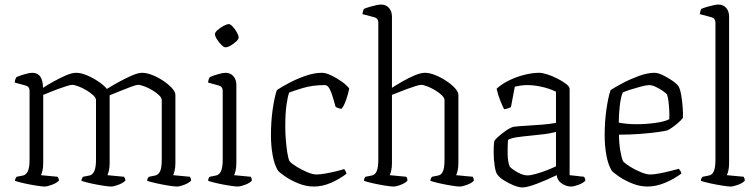

<svg xmlns="http://www.w3.org/2000/svg" viewBox="-20 -820 3321 844"><path d="M175 0Q166 0 140 -4Q114 -8 87 -14Q60 -20 46 -25Q46 -31 48.5 -36Q51 -41 53 -43L79 -48Q94 -50 102 -66.5Q110 -83 110 -118V-421Q110 -439 93 -444L45 -457Q45 -465 47.5 -471.5Q50 -478 52 -481Q65 -487 87.5 -493.5Q110 -500 121 -500Q146 -500 157.5 -482.5Q169 -465 169 -434Q189 -447 216 -462Q243 -477 269.5 -488.5Q296 -500 315 -500Q336 -500 362 -489Q388 -478 412 -462Q436 -446 450 -429Q470 -442 500 -458.5Q530 -475 558.5 -487.5Q587 -500 605 -500Q625 -500 650 -490Q675 -480 698 -464.5Q721 -449 736 -432.5Q751 -416 751 -403V-105Q751 -83 747.5 -69Q744 -55 741 -50L815 -43Q816 -41 818 -36.5Q820 -32 820 -26Q811 -16 790.5 -8Q770 0 757 0Q747 0 721.5 -4Q696 -8 669 -14Q642 -20 627 -25Q627 -31 629.5 -36Q632 -41 635 -43L660 -48Q674 -50 682.5 -64.5Q691 -79 691 -118V-380Q691 -390 679 -401.5Q667 -413 649.5 -423.5Q632 -434 614.5 -440.5Q597 -447 587 -447Q579 -447 554.5 -438Q530 -429 503.5 -418Q477 -407 462 -401V-105Q462 -83 458.5 -69Q455 -55 452 -50L525 -43Q527 -41 529 -36.5Q531 -32 531 -26Q522 -16 501 -8Q480 0 468 0Q458 0 432 -4Q406 -8 379 -14Q352 -20 338 -25Q338 -31 340.5 -36Q343 -41 345 -43L371 -48Q386 -50 394 -66.5Q402 -83 402 -118V-380Q402 -390 389.5 -401.5Q377 -413 359.5 -423.5Q342 -434 324.5 -440.5Q307 -447 297 -447Q290 -447 272.5 -441.5Q255 -436 234.5 -428.5Q214 -421 196 -413.5Q178 -406 170 -403V-105Q170 -83 166.5 -69Q163 -55 160 -50L233 -43Q235 -41 237 -36.5Q239 -32 239 -26Q230 -16 209 -8Q188 0 175 0Z M1024 0Q1015 0 989 -4Q963 -8 936 -14Q909 -20 895 -25Q895 -31 897 -36Q899 -41 902 -43L927 -48Q943 -50 951 -66.5Q959 -83 959 -118V-421Q959 -439 942 -444L895 -457Q895 -465 897.5 -471.5Q900 -478 902 -481Q915 -487 937.5 -493.5Q960 -500 971 -500Q993 -500 1006 -485Q1019 -470 1019 -447V-105Q1019 -83 1015.5 -69Q1012 -55 1009 -50L1082 -43Q1084 -41 1085.5 -36.5Q1087 -32 1087 -26Q1079 -16 1058 -8Q1037 0 1024 0ZM971 -612Q964 -612 953 -623Q942 -634 933.5 -647.5Q925 -661 925 -670Q925 -678 936.5 -688Q948 -698 962.5 -706Q977 -714 986 -714Q993 -714 1003.5 -702.5Q1014 -691 1021.5 -677.5Q1029 -664 1029 -655Q1029 -648 1018.5 -638Q1008 -628 994.5 -620Q981 -612 971 -612Z M1360 0Q1325 0 1291 -14Q1257 -28 1232.5 -45Q1208 -62 1202 -70Q1186 -96 1178.5 -137.5Q1171 -179 1171 -225Q1171 -285 1178.5 -338Q1186 -391 1197 -424Q1216 -437 1250 -455Q1284 -473 1322.5 -486.5Q1361 -500 1395 -500Q1413 -500 1438.5 -487.5Q1464 -475 1485.5 -459Q1507 -443 1515 -431Q1512 -412 1502.5 -384Q1493 -356 1482 -342Q1474 -342 1466.5 -345Q1459 -348 1455 -351Q1450 -369 1443.5 -391.5Q1437 -414 1428.5 -430Q1420 -446 1408 -446Q1354 -446 1311 -433Q1268 -420 1251 -413Q1245 -397 1239.5 -360Q1234 -323 1234 -263Q1234 -235 1236.5 -204.5Q1239 -174 1243 -148.5Q1247 -123 1253 -111Q1263 -100 1285 -86.5Q1307 -73 1331 -63Q1355 -53 1371 -53Q1387 -53 1412 -57.5Q1437 -62 1459.5 -67.5Q1482 -73 1493 -77Q1495 -74 1498.5 -68.5Q1502 -63 1503 -56Q1471 -32 1434 -16Q1397 0 1360 0Z M1709 0Q1699 0 1673.5 -4Q1648 -8 1621 -14Q1594 -20 1580 -25Q1580 -31 1582 -36Q1584 -41 1587 -43L1612 -48Q1628 -50 1635.5 -66.5Q1643 -83 1643 -118V-721Q1643 -739 1626 -744L1573 -758Q1574 -765 1576 -771.5Q1578 -778 1580 -781Q1589 -785 1604 -789.5Q1619 -794 1633 -797Q1647 -800 1654 -800Q1677 -800 1690 -785Q1703 -770 1703 -747V-434Q1723 -447 1750 -462.5Q1777 -478 1803.5 -489Q1830 -500 1848 -500Q1868 -500 1893 -490Q1918 -480 1941.5 -464.5Q1965 -449 1980 -432.5Q1995 -416 1995 -403V-105Q1995 -83 1991.5 -69Q1988 -55 1985 -50L2058 -43Q2059 -41 2061 -36.5Q2063 -32 2063 -26Q2055 -16 2034 -8Q2013 0 2000 0Q1990 0 1965 -4Q1940 -8 1913 -14Q1886 -20 1872 -25Q1872 -31 1874.5 -36Q1877 -41 1879 -43L1904 -48Q1920 -50 1927 -66.5Q1934 -83 1934 -118V-380Q1934 -390 1922 -401.5Q1910 -413 1892.5 -423.5Q1875 -434 1858 -440.5Q1841 -447 1830 -447Q1824 -447 1806.5 -441.5Q1789 -436 1768.5 -428.5Q1748 -421 1730 -413.5Q1712 -406 1703 -403V-105Q1703 -83 1699.5 -69Q1696 -55 1693 -50L1766 -43Q1768 -41 1769.5 -36.5Q1771 -32 1771 -26Q1763 -16 1742.5 -8Q1722 0 1709 0Z M2277 4Q2261 4 2237.5 -5.5Q2214 -15 2194 -28Q2174 -41 2167 -52Q2159 -61 2154.5 -90Q2150 -119 2150 -152Q2150 -164 2150.5 -175Q2151 -186 2152 -196Q2152 -202 2168 -217Q2184 -232 2204.5 -246Q2225 -260 2239 -263Q2247 -264 2265.5 -265.5Q2284 -267 2303 -268Q2330 -270 2361.5 -272Q2393 -274 2424 -280V-417Q2392 -432 2359 -439Q2326 -446 2298 -446Q2283 -446 2269.5 -444Q2256 -442 2243 -439L2226 -349Q2222 -347 2214 -344Q2206 -341 2196 -340Q2189 -353 2179 -378Q2169 -403 2163 -430Q2187 -452 2219.5 -467.5Q2252 -483 2286.5 -491.5Q2321 -500 2351 -500Q2364 -500 2386 -493Q2408 -486 2430.5 -474.5Q2453 -463 2468.5 -451Q2484 -439 2484 -429V-50L2547 -43Q2549 -41 2551 -36.5Q2553 -32 2553 -26Q2545 -16 2524 -8Q2503 0 2490 0Q2470 0 2450 -13Q2430 -26 2427 -50Q2384 -29 2340.5 -12.5Q2297 4 2277 4ZM2299 -49Q2312 -49 2335.5 -55.5Q2359 -62 2383.5 -71.5Q2408 -81 2424 -89V-240Q2401 -234 2374 -230.5Q2347 -227 2315 -224Q2282 -221 2254 -217Q2226 -213 2213 -205Q2211 -175 2211.5 -142Q2212 -109 2221 -87Q2234 -74 2257 -61.5Q2280 -49 2299 -49Z M2827 0Q2792 0 2758 -14Q2724 -28 2699.5 -45Q2675 -62 2669 -70Q2653 -96 2645.5 -137.5Q2638 -179 2638 -225Q2638 -285 2645.5 -338Q2653 -391 2664 -424Q2682 -436 2716 -454Q2750 -472 2788 -486Q2826 -500 2857 -500Q2872 -500 2894 -489.5Q2916 -479 2936 -465Q2956 -451 2963 -440Q2970 -428 2974.5 -402Q2979 -376 2981 -348Q2983 -320 2982 -302Q2974 -291 2960.5 -279.5Q2947 -268 2934 -259Q2921 -250 2914 -247Q2904 -244 2872.5 -239.5Q2841 -235 2795.5 -231.5Q2750 -228 2701 -228Q2701 -192 2706.5 -159Q2712 -126 2719 -111Q2729 -100 2751 -86.5Q2773 -73 2797.5 -63Q2822 -53 2838 -53Q2855 -53 2880.5 -58Q2906 -63 2929.5 -69Q2953 -75 2964 -78Q2967 -75 2970.5 -69.5Q2974 -64 2975 -57Q2943 -33 2903.5 -16.5Q2864 0 2827 0ZM2777 -274Q2818 -274 2859.5 -279.5Q2901 -285 2922 -296Q2923 -312 2922 -333.5Q2921 -355 2918.5 -374.5Q2916 -394 2912 -405Q2908 -410 2894 -420Q2880 -430 2863 -438Q2846 -446 2834 -446Q2822 -446 2797.5 -439.5Q2773 -433 2749.5 -425.5Q2726 -418 2717 -413Q2708 -390 2704 -350.5Q2700 -311 2700 -281Q2714 -278 2735 -276Q2756 -274 2777 -274Z M3191 0Q3181 0 3155.5 -4Q3130 -8 3102.5 -14Q3075 -20 3061 -25Q3061 -31 3063.5 -36Q3066 -41 3069 -43L3094 -48Q3110 -50 3117.5 -66.5Q3125 -83 3125 -118V-721Q3125 -739 3108 -744L3056 -758Q3057 -765 3059 -771.5Q3061 -778 3063 -781Q3072 -785 3087 -789.5Q3102 -794 3116 -797Q3130 -800 3137 -800Q3160 -800 3172.5 -785Q3185 -770 3185 -747V-105Q3185 -83 3181.5 -69Q3178 -55 3175 -50L3249 -43Q3250 -41 3252 -36.5Q3254 -32 3254 -26Q3246 -16 3225 -8Q3204 0 3191 0Z"/></svg>

Font: Texturina 72pt ExtraLight
Style: Regular
Weight: 200
Designer: Guillermo Torres Carreño
Foundry: Omnibus-Type
Version: Version 1.002; ttfautohint (v1.8.3)